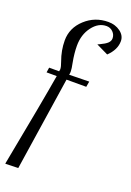

<svg xmlns="http://www.w3.org/2000/svg" viewBox="-177 -559 627 919"><g transform="rotate(20 136.5 -99.5)"><path d="M-23.4 303.7 -22.5 296.9Q42 -40 64.5 -174.8H12.7L16.6 -200.2H67.4Q69.3 -207 69.3 -210.9Q69.3 -223.6 60.5 -247.1Q42 -297.9 42 -348.6Q42 -412.1 91.3 -457.5Q140.6 -502.9 209 -502.9Q244.1 -502.9 270 -483.9Q295.9 -464.8 295.9 -436.5Q295.9 -392.6 255.9 -354.5L195.3 -383.8L206.1 -388.7Q231.4 -400.4 242.7 -411.1Q253.9 -421.9 253.9 -435.5Q253.9 -454.1 240.2 -467.8Q226.6 -481.4 207 -481.4Q166 -481.4 135.7 -441.4Q105.5 -401.4 105.5 -344.7Q105.5 -305.7 114.3 -259.8Q120.1 -232.4 120.1 -217.8Q120.1 -209 118.2 -201.2L219.7 -203.1L214.8 -174.8H114.3L42 301.8Z"/></g></svg>

Font: Kleymisska
Style: Regular
Weight: 500
Italic angle: -8°
Designer: gluk
Foundry: gluk
Version: Version 0.298